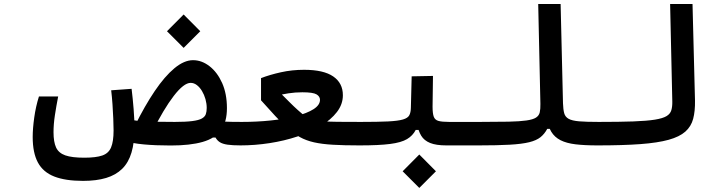

<svg xmlns="http://www.w3.org/2000/svg" viewBox="-20 -713 3556 946"><path d="M1166.5 3.4Q1125.5 3.4 1100.8 -0.2Q1076.2 -3.9 1063 -12.5Q1049.8 -21 1042 -35.2L993.2 -35.6L1026.4 -120.6Q1052.2 -115.2 1085 -113.8Q1117.7 -112.3 1171.9 -112.3Q1191.9 -112.3 1201.2 -101.1Q1210.4 -89.8 1210.4 -62.5Q1210.4 -27.8 1199 -12.2Q1187.5 3.4 1166.5 3.4ZM389.2 178.2Q302.2 178.2 247.3 156.7Q192.4 135.3 166.7 87.6Q141.1 40 141.1 -38.1Q141.1 -79.6 148.7 -133.8Q156.2 -188 171.9 -237.8H266.6Q257.3 -189.9 250.5 -145.5Q243.7 -101.1 243.7 -61.5Q243.7 -13.7 256.3 13.7Q269 41 301.8 52.5Q334.5 64 395 64Q452.6 64 483.9 53.2Q515.1 42.5 527.3 13.2Q539.6 -16.1 539.6 -70.3Q539.6 -94.7 538.1 -128.9Q536.6 -163.1 534.2 -199.5Q531.7 -235.8 527.8 -268.1L628.4 -275.4Q634.3 -227.5 638.4 -175.5Q642.6 -123.5 642.6 -80.1Q642.6 -10.7 627.9 38.6Q613.3 87.9 582 118.7Q550.8 149.4 502.9 163.8Q455.1 178.2 389.2 178.2ZM820.8 3.9Q746.1 3.9 688.2 -1.5Q630.4 -6.8 591.3 -19.5L604 -127.9Q627 -121.1 658 -117.7Q689 -114.3 733.9 -113.3Q778.8 -112.3 841.3 -112.3Q895.5 -112.3 927.5 -116.5Q959.5 -120.6 974.6 -129.2Q989.7 -137.7 994.1 -150.6Q998.5 -163.6 998.5 -181.2Q998.5 -202.6 992.4 -224.4Q986.3 -246.1 975.3 -264.4Q964.4 -282.7 950 -293.7Q935.5 -304.7 919.4 -304.7Q885.7 -304.7 836.2 -240.5Q786.6 -176.3 729 -61L645 -94.2Q693.4 -191.9 742.4 -264.4Q791.5 -336.9 839.4 -376.7Q887.2 -416.5 931.2 -416.5Q974.1 -416.5 1012.5 -386.7Q1050.8 -356.9 1074.5 -304Q1098.1 -251 1098.1 -180.2Q1098.1 -111.8 1068.8 -71.5Q1039.6 -31.2 978.3 -13.7Q917 3.9 820.8 3.9ZM884.8 -477.1 802.7 -559.1 884.8 -641.6 966.8 -559.1Z M1164.1 3.4 1171.9 -112.3Q1245.1 -112.3 1314 -119.4Q1382.8 -126.5 1437.7 -140.6Q1492.7 -154.8 1524.7 -175Q1556.6 -195.3 1556.6 -221.2Q1556.6 -237.8 1539.6 -248Q1522.5 -258.3 1469.7 -258.3Q1434.1 -258.3 1401.4 -253.2Q1368.7 -248 1338.9 -240.7L1345.7 -270.5Q1381.8 -234.4 1405.3 -210.9Q1428.7 -187.5 1447.3 -170.9Q1465.8 -154.3 1486.3 -138.2Q1499 -128.9 1517.6 -123.5Q1536.1 -118.2 1566.4 -115.7Q1596.7 -113.3 1643.6 -112.8Q1690.4 -112.3 1758.8 -112.3Q1797.4 -112.3 1806.9 -99.6Q1816.4 -86.9 1816.4 -57.6Q1816.4 -23.9 1803.5 -10.3Q1790.5 3.4 1751 3.4Q1674.8 3.4 1620.6 0.2Q1566.4 -2.9 1527.3 -11.7Q1488.3 -20.5 1457.8 -37.4Q1427.2 -54.2 1397.9 -80.6Q1364.3 -110.8 1335.7 -142.1Q1307.1 -173.3 1266.1 -218.8V-328.1Q1309.1 -344.7 1363.8 -356.9Q1418.5 -369.1 1478 -369.1Q1574.2 -369.1 1621.8 -336.4Q1669.4 -303.7 1669.4 -243.7Q1669.4 -199.2 1640.1 -161.1Q1610.8 -123 1560.3 -92.5Q1509.8 -62 1445.3 -40.5Q1380.9 -19 1308.3 -7.8Q1235.8 3.4 1164.1 3.4Z M1752 3.4 1757.8 -112.3Q1842.8 -112.3 1892.1 -114.7Q1941.4 -117.2 1965.3 -124.3Q1989.3 -131.3 1996.6 -145Q2003.9 -158.7 2004.4 -181.6L2008.3 -336.9L2113.3 -338.9L2111.3 -187.5Q2111.3 -153.8 2104.2 -132.6Q2097.2 -111.3 2086.9 -97.9Q2076.7 -84.5 2064.9 -72.8H2028.3Q2013.7 -44.4 1985.4 -27.6Q1957 -10.7 1902.1 -3.7Q1847.2 3.4 1752 3.4ZM2337.9 3.4Q2309.6 3.4 2281.7 3.4Q2253.9 3.4 2227.8 3.4Q2201.7 3.4 2179.2 3.4Q2128.9 3.4 2099.4 -8.5Q2069.8 -20.5 2055.4 -44.2Q2041 -67.9 2035.6 -102.1L2111.3 -187.5Q2111.3 -153.8 2117.2 -137.9Q2123 -122.1 2140.4 -117.2Q2157.7 -112.3 2193.4 -112.3Q2230 -112.3 2264.9 -112.3Q2299.8 -112.3 2343.8 -112.3Q2362.3 -112.3 2371.3 -98.6Q2380.4 -85 2380.4 -62Q2380.4 -25.4 2367.9 -11Q2355.5 3.4 2337.9 3.4ZM2045.9 212.9 1963.9 130.9 2045.9 48.3 2127.9 130.9Z M2337.9 3.4Q2323.7 3.4 2316.7 -11.5Q2309.6 -26.4 2309.6 -57.1Q2309.6 -89.4 2319.3 -100.8Q2329.1 -112.3 2343.8 -112.3Q2430.2 -112.3 2485.8 -113.5Q2541.5 -114.7 2573.7 -119.4Q2606 -124 2620.8 -133.5Q2635.7 -143.1 2639.4 -159.4Q2643.1 -175.8 2642.6 -201.2L2631.8 -693.4H2742.2L2753.9 -204.1Q2754.9 -173.8 2759.8 -155.5Q2764.6 -137.2 2781.5 -127.7Q2798.3 -118.2 2833.5 -115.2Q2868.7 -112.3 2929.7 -112.3Q2966.3 -112.3 2966.3 -58.6Q2966.3 -24.4 2955.3 -10.5Q2944.3 3.4 2923.8 3.4Q2859.9 3.4 2815.4 -2Q2771 -7.3 2741.7 -22.2Q2712.4 -37.1 2696 -64.2Q2679.7 -91.3 2672.9 -134.8L2721.7 -158.2L2704.1 -78.1H2676.3Q2663.1 -53.2 2643.1 -37.1Q2623 -21 2587.2 -12.2Q2551.3 -3.4 2491.2 0Q2431.2 3.4 2337.9 3.4Z M2923.8 3.4Q2909.7 3.4 2902.6 -11.5Q2895.5 -26.4 2895.5 -57.1Q2895.5 -89.4 2905.3 -100.8Q2915 -112.3 2929.7 -112.3Q3032.7 -112.3 3100.1 -114.7Q3167.5 -117.2 3206.8 -123.5Q3246.1 -129.9 3264.4 -141.1Q3282.7 -152.3 3287.8 -170.2Q3293 -188 3292.5 -212.4L3281.7 -693.4H3392.1L3404.3 -217.8Q3405.3 -165.5 3395.3 -127.7Q3385.3 -89.8 3356.7 -64.5Q3328.1 -39.1 3274.4 -24.2Q3220.7 -9.3 3134.8 -2.9Q3048.8 3.4 2923.8 3.4Z"/></svg>

Font: Cascadia Code Medium
Style: Regular
Weight: 500
Monospace: yes
Designer: Aaron Bell
Foundry: Saja Typeworks
Version: Version 2407.024